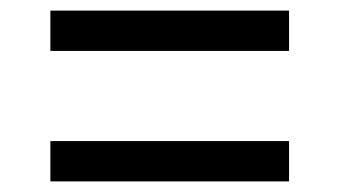

<svg xmlns="http://www.w3.org/2000/svg" viewBox="-20 -531 640 362"><path d="M75 -435V-511H525V-435ZM75 -189V-265H525V-189Z"/></svg>

Font: DM Mono
Style: Regular
Weight: 400
Designer: Colophon Foundry
Foundry: Colophon Foundry
Version: Version 1.000; ttfautohint (v1.8.2.53-6de2)